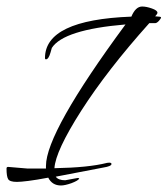

<svg xmlns="http://www.w3.org/2000/svg" viewBox="-35 -531 514 589"><path d="M152 38Q125 38 113 14Q76 21 52 24Q28 27 17 27Q-5 27 -10 18.5Q-15 10 -15 -14Q-15 -19 -10 -19L49 -14H106V-22Q106 -125 350 -456Q160 -440 124 -384L120 -370Q114 -349 106 -349Q103 -349 103 -353Q103 -470 368 -480Q381 -511 401 -511Q414 -511 431 -505Q448 -499 448 -492Q448 -488 441 -481Q459 -480 459 -478Q459 -474 452.5 -467Q446 -460 441 -460H423Q294 -316 214 -191Q135 -67 132 -15Q185 -16 224.5 -20Q264 -24 292 -31Q291 -31 294.5 -31.5Q298 -32 300 -32Q307 -32 307 -28Q307 -21 282 -17L136 11Q144 22 165 22L203 15Q208 15 208 17Q205 23 184 31Q164 38 152 38Z"/></svg>

Font: Qwigley
Style: Regular
Weight: 400
Designer: Robert E. Leuschke
Foundry: Robert E. Leuschke
Version: Version 1.010; ttfautohint (v1.8.3)